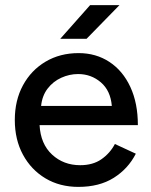

<svg xmlns="http://www.w3.org/2000/svg" viewBox="-20 -720 590 752"><path d="M287 12Q214 12 158 -21.5Q102 -55 70 -114Q38 -173 38 -250Q38 -327 70 -386Q102 -445 158.5 -478.5Q215 -512 288 -512Q356 -512 408.5 -477.5Q461 -443 490.5 -379.5Q520 -316 520 -230H135Q139 -156 184 -114.5Q229 -73 294 -73Q344 -73 377.5 -96.5Q411 -120 430 -156L512 -118Q482 -59 425.5 -23.5Q369 12 287 12ZM286 -430Q252 -430 220 -415.5Q188 -401 166.5 -373Q145 -345 141 -305H418Q413 -365 375 -397.5Q337 -430 286 -430ZM216 -568 333 -700H448L319 -568Z"/></svg>

Font: Figtree Medium
Style: Regular
Weight: 500
Designer: Erik Kennedy
Foundry: Erik Kennedy
Version: Version 2.001; ttfautohint (v1.8.4.7-5d5b);gftools[0.9.27]